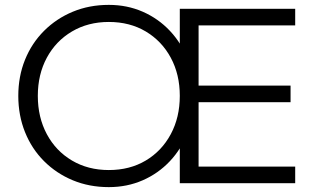

<svg xmlns="http://www.w3.org/2000/svg" viewBox="-20 -751 1275 787"><path d="M426 16Q346 16 278.5 -12Q211 -40 160.5 -90.5Q110 -141 82.5 -209.5Q55 -278 55 -358Q55 -438 82.5 -506Q110 -574 160.5 -624.5Q211 -675 278.5 -703Q346 -731 426 -731Q501 -731 565 -703Q629 -675 676.5 -624.5Q724 -574 750.5 -506Q777 -438 777 -358Q777 -278 750.5 -209.5Q724 -141 676.5 -90.5Q629 -40 565 -12Q501 16 426 16ZM426 -54Q512 -54 577.5 -93Q643 -132 680 -201Q717 -270 717 -358Q717 -446 680 -514.5Q643 -583 577.5 -622Q512 -661 426 -661Q341 -661 275 -622Q209 -583 172 -514.5Q135 -446 135 -358Q135 -270 172 -201Q209 -132 275 -93Q341 -54 426 -54ZM1190 0H717V-715H1190V-647H794V-68H1190ZM1171 -332H784V-400H1171Z"/></svg>

Font: Wix Madefor Display
Style: Regular
Weight: 400
Designer: Dalton Maag Ltd
Foundry: Dalton Maag Ltd
Version: Version 3.100